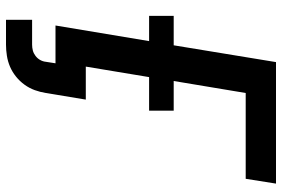

<svg xmlns="http://www.w3.org/2000/svg" viewBox="-170 -605 940 640"><g transform="rotate(90 300.0 -285.0)"><path d="M46 165V78H129Q139 78 148.5 75.5Q158 73 166.5 66.5Q175 60 180 51Q185 42 186 32L191 0H65L117 -312H33V-394H131L187 -735H592L576 -634H290L250 -394H349V-312H237L202 -101H312L290 32Q287 51 280.5 69Q274 87 262.5 103Q251 119 235.5 131.5Q220 144 202.5 151.5Q185 159 166 162Q147 165 129 165Z"/></g></svg>

Font: Iosevka Curly Extended Oblique
Style: Bold
Weight: 700
Width: 7
Italic angle: -9°
Monospace: yes
Designer: Belleve Invis
Foundry: Belleve Invis
Version: Version 11.1.0; ttfautohint (v1.8.3)